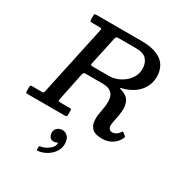

<svg xmlns="http://www.w3.org/2000/svg" viewBox="-277 -914 1311 1398"><g transform="rotate(30 378.0 -214.5)"><path d="M744 -72.5Q726 -34 690.8 -11.8Q655.5 10.5 609 10.5Q544.5 10.5 520.2 -17.2Q496 -45 496 -88.5Q496 -126 504.8 -167Q513.5 -208 513.5 -244.5Q513.5 -270 505 -291.5Q496.5 -313 474.2 -326.2Q452 -339.5 410.5 -339.5H272Q259.5 -339.5 254.8 -335.8Q250 -332 247.5 -321.5L198.5 -84.5Q196 -73.5 198.5 -69.8Q201 -66 215.5 -66H291Q299.5 -66 303.8 -63.8Q308 -61.5 308 -52V-21Q308 -8.5 305.5 -4.2Q303 0 290.5 0H-24.5Q-33 0 -35.8 -3Q-38.5 -6 -38.5 -15V-48.5Q-38.5 -59.5 -35.5 -62.8Q-32.5 -66 -21.5 -66H57.5Q73 -66 74.8 -70.5Q76.5 -75 79 -87L203.5 -666Q206 -677.5 203.8 -680.8Q201.5 -684 187.5 -684H125Q112 -684 109 -688Q106 -692 106 -705V-732Q106 -745 110.2 -747.5Q114.5 -750 128 -750H499Q585.5 -750 636 -727.5Q686.5 -705 708.2 -666.5Q730 -628 730 -580Q730 -513 688.8 -461.2Q647.5 -409.5 569 -384.5Q554.5 -380 547 -378.8Q539.5 -377.5 539.5 -374Q539.5 -370.5 547 -369.2Q554.5 -368 569 -362Q607 -346.5 621.5 -319Q636 -291.5 636 -254.5Q636 -227.5 630.8 -199.2Q625.5 -171 620.2 -146Q615 -121 615 -103.5Q615 -88 624.2 -77.2Q633.5 -66.5 649.5 -66.5Q663 -66.5 678.2 -74.2Q693.5 -82 706 -101Q711 -108.5 714 -109.2Q717 -110 725.5 -104.5L738.5 -93.5Q746.5 -88 747.2 -85Q748 -82 744 -72.5ZM294 -410.5H429Q457.5 -410.5 489 -422Q520.5 -433.5 548 -455.2Q575.5 -477 593 -507.8Q610.5 -538.5 610.5 -576.5Q610.5 -625 583.5 -654.5Q556.5 -684 496 -684H347Q333.5 -684 329.2 -680.2Q325 -676.5 322.5 -665L272 -430.5Q269 -416.5 272.8 -413.5Q276.5 -410.5 294 -410.5ZM270 153Q270 130 287.5 114.8Q305 99.5 330.5 99.5Q356 99.5 375 119.5Q394 139.5 394 181.5Q394 218.5 372.2 249.2Q350.5 280 316.8 299Q283 318 248 321Q243 321.5 240.8 320.8Q238.5 320 238.5 314V293Q238.5 287.5 241.2 286Q244 284.5 248.5 284Q267.5 281.5 290.5 270Q313.5 258.5 330.2 240.8Q347 223 347 201Q348 192.5 338 199Q328 205 314 205Q292 205 281 190.2Q270 175.5 270 153Z"/></g></svg>

Font: Besley* Medium
Style: Italic
Weight: 500
Italic angle: -13°
Designer: Owen Earl
Foundry: indestructible type*
Version: Version 3.000; ttfautohint (v1.8.3)